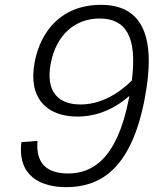

<svg xmlns="http://www.w3.org/2000/svg" viewBox="-20 -762 660 793"><path d="M252.5 11C388.5 11 520 -56.5 577 -351C627.5 -610 568.5 -742 397.5 -742C231 -742 147.5 -630.5 123.5 -507C94 -355 175 -280.5 299.5 -280.5C391 -280.5 462.5 -320.5 514.5 -366L512.5 -355.5C463 -100 357.5 -45.5 261.5 -45.5C175.5 -45.5 126.5 -85.5 135 -180L68.5 -175C50.5 -31.5 153.5 11 252.5 11ZM190 -502C213 -619.5 291 -685.5 391 -685.5C497.5 -685.5 548 -614 524.5 -429.5C470.5 -375.5 396 -330.5 312.5 -330.5C222.5 -330.5 166.5 -381 190 -502Z"/></svg>

Font: Monaspace Neon ExtraLight
Style: Italic
Weight: 200
Italic angle: -11°
Designer: Riley Cran & the Lettermatic Team
Foundry: Lettermatic
Version: Version 1.200 (Monaspace Neon)